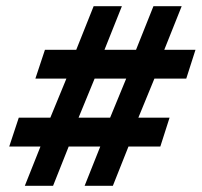

<svg xmlns="http://www.w3.org/2000/svg" viewBox="-20 -603 653 622"><path d="M60.4 -1 111.1 -128.3H9.9L40.8 -221.7H143L195.1 -348.3H94.6L125.6 -441.7H227L283.4 -583H374.9L318.5 -441.7H420.7L477.1 -583H568.6L512.2 -441.7H613.3L583.4 -348.3H480.2L428.2 -221.7H529.3L499.4 -128.3H396.2L345.6 -1H254.1L304.8 -128.3H202.5L151.9 -1ZM234.5 -221.7H336.7L388.8 -348.3H286.5Z"/></svg>

Font: Rokkitt SemiBold
Style: Italic
Weight: 600
Italic angle: -9°
Designer: Vernon Adams
Foundry: Vernon Adams
Version: Version 3.103